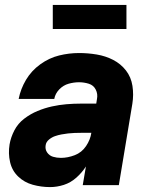

<svg xmlns="http://www.w3.org/2000/svg" viewBox="-20 -754 616 782"><path d="M184 8Q212 8 240 -1Q268 -10 291 -30.5Q314 -51 330 -76L317 0H464L519 -331Q525 -368 519.5 -404Q514 -440 493 -467Q472 -494 441 -510Q410 -526 374 -532Q338 -538 302 -538Q261 -538 220.5 -528Q180 -518 144 -492Q108 -466 86 -429Q64 -392 56 -351H201Q205 -373 221.5 -390Q238 -407 259.5 -413Q281 -419 302 -419Q322 -419 341.5 -413Q361 -407 370 -389Q379 -371 375 -351L372 -332H310Q280 -332 250.5 -329.5Q221 -327 191.5 -320.5Q162 -314 133 -302Q104 -290 78.5 -270.5Q53 -251 38.5 -223Q24 -195 19 -166Q13 -129 21 -94Q29 -59 54 -35Q79 -11 113.5 -1.5Q148 8 184 8ZM228 -111Q211 -111 196 -115.5Q181 -120 172 -133Q163 -146 166 -163Q168 -176 179.5 -185.5Q191 -195 204 -199.5Q217 -204 230.5 -206.5Q244 -209 257 -210.5Q270 -212 283.5 -212.5Q297 -213 310 -213H352Q348 -185 330.5 -159Q313 -133 284.5 -122Q256 -111 228 -111ZM195 -636H495V-734H195Z"/></svg>

Font: Iosevka Sparkle Heavy Oblique
Style: Regular
Weight: 900
Italic angle: -9°
Designer: Belleve Invis
Foundry: Belleve Invis
Version: Version 4.5.0; ttfautohint (v1.8.3)